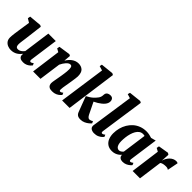

<svg xmlns="http://www.w3.org/2000/svg" viewBox="139 -1833 2859 2859"><g transform="rotate(45 1568.0 -403.5)"><path d="M185 10Q154.5 10 122.8 -2Q91 -14 69 -41Q47 -68 46 -113.5Q46 -130.5 47.8 -151.5Q49.5 -172.5 52.5 -195.5Q55.5 -218.5 59 -242.5Q62.5 -266.5 66 -289L93 -468.5L32 -505.5L39.5 -546.5L233.5 -564L258 -551L225.5 -288Q223 -266.5 219.8 -244.2Q216.5 -222 213.8 -201.5Q211 -181 209.2 -164.5Q207.5 -148 207.5 -137.5Q207.5 -114.5 212.2 -100.2Q217 -86 227 -79.2Q237 -72.5 253 -72.5Q272.5 -72.5 290.5 -80.8Q308.5 -89 323.8 -102.5Q339 -116 350.5 -131L409.5 -559H566.5L504 -108.5Q501.5 -89.5 507.2 -80.8Q513 -72 523.5 -72Q532.5 -72 541.2 -76.5Q550 -81 567.5 -94L581.5 -61Q575.5 -51.5 557.5 -34.5Q539.5 -17.5 510.8 -3.8Q482 10 444 10Q403.5 10 382.5 -4.2Q361.5 -18.5 356.5 -43Q356 -46 355.8 -50.2Q355.5 -54.5 355.5 -59.2Q355.5 -64 356.2 -69Q357 -74 357.5 -78.5L355.5 -79.5Q343.5 -63.5 327.5 -47.8Q311.5 -32 290.8 -18.8Q270 -5.5 244 2.2Q218 10 185 10Z M863 -443Q879 -469 898 -491Q917 -513 939.5 -529.2Q962 -545.5 988 -554.8Q1014 -564 1044 -564Q1100.5 -564 1136 -531.2Q1171.5 -498.5 1171.5 -419Q1171.5 -403.5 1167.2 -372.8Q1163 -342 1157.8 -308Q1152.5 -274 1148 -247Q1144 -222 1139 -194.8Q1134 -167.5 1130.5 -142.8Q1127 -118 1127 -100Q1127 -82 1133 -77Q1139 -72 1145.5 -72Q1154 -72 1163.8 -76.8Q1173.5 -81.5 1190 -94L1203.5 -60.5Q1197.5 -52.5 1179.2 -35.5Q1161 -18.5 1130 -4.2Q1099 10 1055.5 10Q1015 10 994.8 -2.2Q974.5 -14.5 967.5 -33Q960.5 -51.5 960.5 -70Q960.5 -81 962.8 -97.2Q965 -113.5 968.8 -133.5Q972.5 -153.5 976.2 -174.8Q980 -196 983.5 -216Q987 -236.5 991 -260.2Q995 -284 998.2 -308.5Q1001.5 -333 1003.8 -356.5Q1006 -380 1005.5 -400.5Q1005 -427 1001 -441.5Q997 -456 988.5 -461.5Q980 -467 966.5 -467Q952 -467 936.2 -457.2Q920.5 -447.5 905.2 -430.5Q890 -413.5 876 -391.8Q862 -370 850.5 -345.5L803 0H647.5L710 -468L658 -496.5L665.5 -537L847.5 -564L872.5 -551Z M1258.5 0 1363 -736.5 1292.5 -757.5 1300.5 -795.5 1499.5 -816.5 1526 -802.5 1416 0ZM1649.5 9Q1622 9 1603.2 1.8Q1584.5 -5.5 1572.8 -19.5Q1561 -33.5 1554 -52.5L1462 -295.5Q1486.5 -308.5 1509.2 -322Q1532 -335.5 1556.5 -356.8Q1581 -378 1608.5 -413.5Q1623.5 -432 1630 -453.2Q1636.5 -474.5 1636.5 -497.5Q1637 -523.5 1649.8 -538Q1662.5 -552.5 1681 -558.2Q1699.5 -564 1715.5 -564Q1747 -564 1762.8 -545.8Q1778.5 -527.5 1778.5 -503Q1779 -476 1769.5 -456.2Q1760 -436.5 1748.5 -422.5Q1731.5 -402 1708.5 -383.5Q1685.5 -365 1659.5 -349.2Q1633.5 -333.5 1607.2 -321.2Q1581 -309 1557.5 -300L1584 -354.5L1693 -131.5Q1705 -108.5 1718.5 -97.2Q1732 -86 1744.5 -86Q1753.5 -86 1770 -91.5Q1786.5 -97 1800.5 -108L1816 -75Q1807 -63 1783 -42.8Q1759 -22.5 1725 -6.8Q1691 9 1649.5 9Z M2011.5 -108.5Q2009 -91.5 2013.2 -81.8Q2017.5 -72 2029.5 -72Q2037 -72 2046.2 -76.2Q2055.5 -80.5 2074.5 -94.5L2087.5 -61Q2080.5 -52 2062.5 -35.2Q2044.5 -18.5 2013.5 -4.2Q1982.5 10 1937 10Q1917.5 10 1897.2 3.5Q1877 -3 1863.2 -17.5Q1849.5 -32 1849.5 -56Q1849.5 -62 1850.2 -69.2Q1851 -76.5 1852 -83.5Q1853 -90.5 1854 -94.5L1948.5 -737.5L1883 -757.5L1892.5 -795.5L2087 -817L2112 -803Z M2603 -108.5Q2600.5 -89 2605.8 -80.5Q2611 -72 2622 -72Q2629 -72 2639.5 -76.8Q2650 -81.5 2666.5 -94L2680.5 -60.5Q2674.5 -51 2655 -34Q2635.5 -17 2606 -3.5Q2576.5 10 2538.5 10Q2506 10 2485 -5.5Q2464 -21 2461.5 -50L2462.5 -59.5Q2447.5 -42 2425.8 -26Q2404 -10 2376 0Q2348 10 2313.5 10Q2255 10 2216.8 -17.2Q2178.5 -44.5 2160.2 -90.5Q2142 -136.5 2142 -191.5Q2142 -249 2156.2 -303.5Q2170.5 -358 2198.5 -405Q2226.5 -452 2267 -487.8Q2307.5 -523.5 2360 -543.5Q2412.5 -563.5 2475.5 -563.5Q2505 -563.5 2536.8 -557Q2568.5 -550.5 2590 -542.5L2666.5 -563.5ZM2500 -494.5Q2492 -497 2483.2 -498.2Q2474.5 -499.5 2465 -499.5Q2430.5 -499.5 2404.5 -481Q2378.5 -462.5 2360.2 -431Q2342 -399.5 2330.5 -359.8Q2319 -320 2314 -277.8Q2309 -235.5 2309 -195.5Q2309 -156.5 2317.8 -128.8Q2326.5 -101 2342.5 -86.8Q2358.5 -72.5 2380 -72.5Q2389.5 -72.5 2398.5 -75.5Q2407.5 -78.5 2416 -83.8Q2424.5 -89 2432.2 -96Q2440 -103 2447 -111.5Z M2743.5 0 2806 -468 2754 -496.5 2761.5 -537 2924.5 -564 2950 -546.5 2944.5 -455.5 2941.5 -417Q2950.5 -445.5 2965.2 -472Q2980 -498.5 3000.5 -519Q3021 -539.5 3046.5 -551.8Q3072 -564 3101.5 -564Q3115 -564 3123.5 -560.5Q3132 -557 3135.5 -554L3102 -383Q3099 -387 3084.8 -393.2Q3070.5 -399.5 3047 -399.5Q3032 -399.5 3017.8 -398Q3003.5 -396.5 2990.8 -393.8Q2978 -391 2967.5 -386Q2957 -381 2949.5 -374.5L2898.5 0Z"/></g></svg>

Font: Merriweather 28pt Black
Style: Italic
Weight: 900
Italic angle: -7.8°
Version: Version 2.101